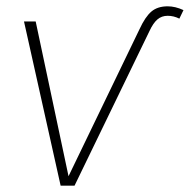

<svg xmlns="http://www.w3.org/2000/svg" viewBox="-20 -588 601 608"><path d="M56 -520H93L197 -30L422 -496Q440 -535 459.5 -551.5Q479 -568 511 -568Q535 -568 561 -556L548 -529Q530 -538 511 -538Q492 -538 478.5 -526.5Q465 -515 453 -489L216 0H172Z"/></svg>

Font: FiraGO UltraLight
Style: Italic
Weight: 200
Italic angle: -8°
Designer: bBox Type GmbH
Foundry: bBox Type GmbH
Version: Version 1.001